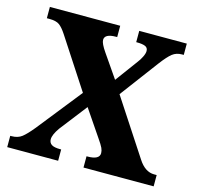

<svg xmlns="http://www.w3.org/2000/svg" viewBox="-104 -825 969 936"><g transform="rotate(15 380.5 -357.0)"><path d="M11 -57H17Q49 -57 69.5 -73Q90 -89 121 -127L299 -351L134 -604Q115 -633 98.5 -645Q82 -657 48 -657H35V-714H390V-657H385Q327 -657 327 -626Q327 -608 354 -569L434 -453L518 -567Q529 -581 537.5 -598.5Q546 -616 546 -628Q546 -645 531.5 -651Q517 -657 490 -657H486V-714H726V-657H717Q689 -657 669 -641.5Q649 -626 618 -585L473 -391L657 -110Q691 -57 737 -57H750V0H396V-57H401Q461 -57 461 -90Q461 -102 455 -115.5Q449 -129 428 -159L339 -290L232 -152Q206 -115 206 -92Q206 -75 219 -66Q232 -57 264 -57H268V0H11Z"/></g></svg>

Font: Noto Serif ExtraBold
Style: Regular
Weight: 800
Designer: Monotype Design Team
Foundry: Monotype Imaging Inc.
Version: Version 1.001